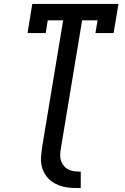

<svg xmlns="http://www.w3.org/2000/svg" viewBox="-20 -755 640 982"><path d="M393 207Q371 207 348.5 206Q326 205 305 200Q284 195 265 185.5Q246 176 231 161.5Q216 147 206 128.5Q196 110 192 88.5Q188 67 190 44.5Q192 22 195 0L303 -651H224L214 -586H121L145 -735H586L561 -586H468L479 -651H400L292 0Q289 17 288 33.5Q287 50 291.5 65Q296 80 306 92.5Q316 105 330 112Q344 119 360.5 121Q377 123 393 123Z"/></svg>

Font: Iosevka Slab Medium Extended
Style: Italic
Weight: 500
Width: 7
Italic angle: -9°
Monospace: yes
Designer: Belleve Invis
Foundry: Belleve Invis
Version: Version 11.1.0; ttfautohint (v1.8.3)